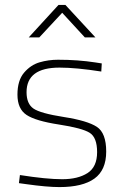

<svg xmlns="http://www.w3.org/2000/svg" viewBox="-20 -752 501 781"><path d="M222 -477Q88 -477 88 -377Q88 -330 116 -310.5Q144 -291 240 -276Q336 -261 374 -236Q412 -211 412 -135.5Q412 -60 364 -25.5Q316 9 222 9Q171 9 86 -3L57 -7L61 -40Q169 -23 233 -23Q297 -23 336 -48Q375 -73 375 -133Q375 -193 344.5 -212Q314 -231 219.5 -245.5Q125 -260 88 -284.5Q51 -309 51 -367Q51 -425 78 -456.5Q105 -488 141 -498.5Q177 -509 216 -509Q297 -509 368 -498L394 -494L392 -461Q290 -477 222 -477ZM97 -600 218 -732H246L368 -600H325L233 -700L140 -600Z"/></svg>

Font: Titillium Web[RUS by Daymarius]
Style: Regular
Weight: 200
Designer: Cyrillization by Daymarius
Foundry: Cyrillization by Daymarius
Version: Version 1.002 September 11, 2018